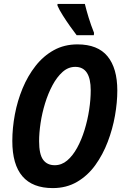

<svg xmlns="http://www.w3.org/2000/svg" viewBox="-20 -952 634 982"><path d="M250 10Q43 10 43 -231Q43 -297 56 -366.5Q69 -436 95.5 -500Q122 -564 162 -615Q202 -666 255.5 -695.5Q309 -725 376 -725Q480 -725 530 -664Q580 -603 580 -489Q580 -428 568 -360Q556 -292 531 -226.5Q506 -161 467.5 -107.5Q429 -54 374.5 -22Q320 10 250 10ZM260 -107Q295 -107 323.5 -131Q352 -155 374.5 -196Q397 -237 412.5 -287.5Q428 -338 436 -390.5Q444 -443 444 -490Q444 -610 365 -610Q329 -610 300 -584Q271 -558 248.5 -516Q226 -474 210.5 -423.5Q195 -373 187.5 -322.5Q180 -272 180 -230Q180 -163 200.5 -135Q221 -107 260 -107ZM372 -772Q358 -790 338.5 -817.5Q319 -845 301 -873.5Q283 -902 274 -923V-932H414Q422 -899 433.5 -861.5Q445 -824 461 -784L460 -772Z"/></svg>

Font: Noto Sans Condensed
Style: Bold Italic
Weight: 700
Width: 3
Italic angle: -12°
Designer: Monotype Design Team
Foundry: Monotype Imaging Inc.
Version: Version 2.013; ttfautohint (v1.8.4.7-5d5b)